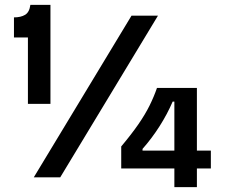

<svg xmlns="http://www.w3.org/2000/svg" viewBox="-20 -724 926 784"><path d="M94 -300V-571H37V-653Q65 -653 82.5 -663.5Q100 -674 104 -704H186V-300ZM118 0 517 -660H625L226 0ZM475 -36V-126Q517 -176 545 -216.5Q573 -257 591 -293.5Q609 -330 621 -365H784V40H692V-309H685Q663 -258 631.5 -208.5Q600 -159 562 -116V-109H841V-36Z"/></svg>

Font: Bricolage Grotesque 96pt ExtraBold Medium
Style: Regular
Weight: 500
Version: Version 1.001;gftools[0.9.33.dev8+g029e19f]